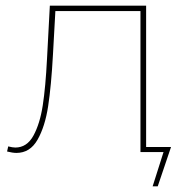

<svg xmlns="http://www.w3.org/2000/svg" viewBox="-20 -537 668 678"><path d="M560 -8 572 0H476V-18H584L537 121H519ZM9 -20Q25 -16 34 -16Q75 -16 98 -58Q121 -100 131 -165Q141 -230 146 -329Q146 -334 146.5 -338.5Q147 -343 147 -348L156 -517H496V0H476V-506L484 -498H168L176 -506L167 -344Q161 -234 150 -162Q139 -90 112.5 -43.5Q86 3 38 3Q25 3 5 -2Z"/></svg>

Font: Montserrat
Style: Regular
Weight: 400
Designer: Julieta Ulanovsky
Foundry: Julieta Ulanovsky
Version: Version 8.000